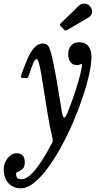

<svg xmlns="http://www.w3.org/2000/svg" viewBox="-134 -770 523 1050"><path d="M286.5 -414Q264 -414 251.5 -430.2Q239 -446.5 239 -475Q239 -501.5 254.5 -520.2Q270 -539 297.5 -539Q333.5 -539 349.8 -516.8Q366 -494.5 366 -460Q366 -420.5 353.2 -362.5Q340.5 -304.5 317.8 -236.8Q295 -169 264.8 -99Q234.5 -29 199.2 35Q164 99 126.5 149.8Q89 200.5 51.5 230.2Q14 260 -20.5 260Q-59.5 260 -86.5 233Q-113.5 206 -113.5 156Q-113.5 121.5 -92 94.8Q-70.5 68 -44.5 68Q1.5 68 1.5 117Q1.5 143.5 -10.5 154Q-22.5 164.5 -34.5 168.8Q-46.5 173 -46.5 181Q-46.5 190 -41.8 200Q-37 210 -15.5 210Q17 210 58.5 158.8Q100 107.5 141 29.5Q148 17 151.2 11.2Q154.5 5.5 154.5 -1.5Q154.5 -8.5 150.5 -24Q138.5 -77 128.2 -137.2Q118 -197.5 109.2 -254.5Q100.5 -311.5 93 -356.5Q85.5 -401.5 79 -424.5Q77 -432.5 73.8 -439.8Q70.5 -447 64.5 -447Q56.5 -447 44.8 -417.5Q33 -388 23 -355.5Q20 -346 16.8 -344Q13.5 -342 6 -342.5L-8 -343.5Q-20.5 -344.5 -19.8 -350.2Q-19 -356 -15 -368Q-1.5 -406 14.5 -443.8Q30.5 -481.5 51.5 -506.8Q72.5 -532 100.5 -532Q124.5 -532 133.8 -512.5Q143 -493 151 -457.5Q163.5 -402.5 176.2 -328Q189 -253.5 205 -155Q210.5 -125.5 217.8 -126.8Q225 -128 234 -151Q261 -217.5 278.8 -273Q296.5 -328.5 305.5 -365.8Q314.5 -403 314.5 -414Q314.5 -420 311 -420Q308.5 -420 302.8 -417Q297 -414 286.5 -414ZM362.5 -730Q373.5 -711.5 367.8 -696.2Q362 -681 349 -673.5L235 -607Q228.5 -603 224.8 -602.8Q221 -602.5 215.5 -608.5L198.5 -626.5Q190.5 -635 198.5 -642.5L296.5 -738Q310.5 -752 331.5 -749.8Q352.5 -747.5 362.5 -730Z"/></svg>

Font: Besley* Condensed
Style: Italic
Weight: 400
Width: 3
Italic angle: -13°
Designer: Owen Earl
Foundry: indestructible type*
Version: Version 3.000; ttfautohint (v1.8.3)